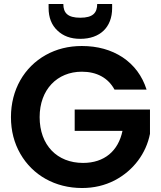

<svg xmlns="http://www.w3.org/2000/svg" viewBox="-20 -938 808 964"><path d="M35 -350C35 -281 51 -220 82 -166C144 -58 257 6 392 6C452 6 506 -7 555 -32C651 -82 714 -169 733 -266V-388H355V-281H595C574 -180 504 -120 397 -120C267 -120 179 -209 179 -350C179 -488 267 -578 391 -578C466 -578 523 -547 555 -488H716C694 -557 654 -611 596 -650C538 -688 470 -707 391 -707C324 -707 264 -692 210 -662C101 -601 35 -487 35 -350ZM268 -785C297 -757 335 -743 383 -743C482 -743 543 -801 543 -897V-918H468C468 -873 446 -849 383 -849C320 -849 298 -873 298 -918H224V-898C224 -850 239 -812 268 -785Z"/></svg>

Font: Poppins SemiBold
Style: Regular
Weight: 600
Designer: Ninad Kale (Devanagari), Jonny Pinhorn (Latin)
Foundry: Indian Type Foundry
Version: 4.004